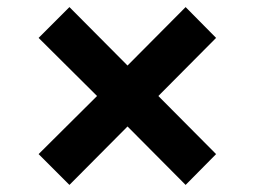

<svg xmlns="http://www.w3.org/2000/svg" viewBox="-20 -621 719 542"><path d="M89 -186 176 -99 340 -264 504 -99 590 -186 427 -350 590 -514 504 -601 340 -436 176 -601 89 -514 254 -350Z"/></svg>

Font: Geom
Style: Bold
Weight: 700
Version: Version 1.102